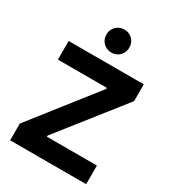

<svg xmlns="http://www.w3.org/2000/svg" viewBox="-220 -1052 1053 1171"><g transform="rotate(30 307.0 -467.0)"><path d="M533 -571.9H45.6V-703.1H574.8V-584.8ZM406.7 -584.8H574.8L206.3 -118.1H39.6ZM39.6 -118.1 79.1 -131.2H574.8V0H39.6ZM398.7 -572.1V-561.6H390.4V-572.1ZM222.7 -140.8V-131.2H213.2V-140.8ZM225.3 -852.8Q225.3 -876.3 236.2 -894.6Q247.2 -912.9 265.6 -923.2Q284.1 -933.6 306.2 -933.6Q328.2 -933.6 346.6 -923.3Q365 -913 375.7 -894.6Q386.5 -876.3 386.5 -852.8Q386.5 -829.4 375.7 -811Q364.9 -792.6 346.6 -782.2Q328.2 -771.9 306.2 -771.9Q284.1 -771.9 265.6 -782.2Q247.2 -792.6 236.2 -811Q225.3 -829.4 225.3 -852.8Z"/></g></svg>

Font: Wand UI Pro
Style: Regular
Weight: 400
Designer: Andreas Faust
Version: Version 1.003;FEAKit 1.0